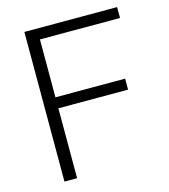

<svg xmlns="http://www.w3.org/2000/svg" viewBox="-107 -796 776 881"><g transform="rotate(-15 281.0 -355.5)"><path d="M481.4 -384.3V-332H150.4V0H90.3V-710.9H530.8V-659.2H150.4V-384.3Z"/></g></svg>

Font: Vazirmatn RD ExtraLight
Style: Regular
Weight: 200
Designer: Saber Rastikerdar
Foundry: Saber Rastikerdar
Version: Version 32.102